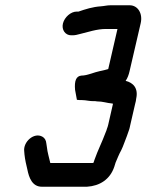

<svg xmlns="http://www.w3.org/2000/svg" viewBox="-20 -677 556 729"><path d="M250 -543H256C264 -543 274 -545 284 -548C314 -555 347 -567 382 -567H426L391 -415L377 -411C370 -409 363 -408 359 -407C338 -403 312 -390 289 -390C269 -388 262 -370 265 -336L272 -298C279 -297 285 -297 291 -297C307 -297 322 -292 338 -293C341 -293 343 -293 348 -292C371 -292 384 -286 406 -284C407 -284 407 -284 409 -283L391 -204C390 -199 388 -193 386 -188C385 -183 383 -179 381 -174C367 -136 352 -108 339 -71L335 -59C333 -58 330 -58 329 -58H171C167 -77 160 -98 158 -119L156 -132C155 -144 150 -153 141 -158C109 -176 67 -138 72 -102L73 -90C75 -71 80 -49 84 -33C90 -3 102 32 139 32H310C359 29 398 4 414 -44L419 -60C426 -76 432 -92 440 -106C449 -124 454 -142 462 -161L469 -181C472 -188 473 -196 475 -204L493 -282C495 -290 497 -297 497 -302C506 -342 486 -363 457 -370C464 -380 469 -393 472 -407L514 -588C523 -625 504 -657 472 -657H400C386 -657 377 -654 363 -653C332 -651 304 -642 278 -633H271C249 -633 225 -612 219 -588C213 -564 228 -543 250 -543Z"/></svg>

Font: Electronic
Style: CircIt
Weight: 900
Version: Version 1.011